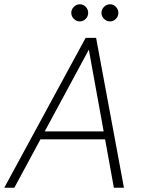

<svg xmlns="http://www.w3.org/2000/svg" viewBox="-30 -877 679 897"><path d="M-10 0 370 -700H419L549 0H502L385 -645L37 0ZM134 -226 156 -263H475L483 -226ZM343 -777Q327 -777 315 -789Q303 -801 303 -817Q303 -833 315 -845Q327 -857 343 -857Q359 -857 370.5 -845Q382 -833 382 -817Q382 -801 370.5 -789Q359 -777 343 -777ZM484 -777Q468 -777 456 -789Q444 -801 444 -817Q444 -833 456 -845Q468 -857 484 -857Q500 -857 511.5 -845Q523 -833 523 -817Q523 -801 511.5 -789Q500 -777 484 -777Z"/></svg>

Font: DM Sans 10pt ExtraLight
Style: Italic
Weight: 250
Italic angle: -10°
Version: Version 4.004;gftools[0.9.30]